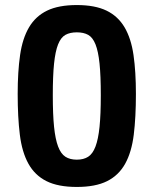

<svg xmlns="http://www.w3.org/2000/svg" viewBox="-20 -730 608 760"><path d="M379 -353Q379 -430 374 -478.5Q369 -527 358 -554.5Q347 -582 329 -592Q311 -602 284 -602Q257 -602 239 -592Q221 -582 210 -554.5Q199 -527 194 -478.5Q189 -430 189 -353Q189 -277 194 -228Q199 -179 210 -150Q221 -121 239 -109.5Q257 -98 284 -98Q311 -98 329 -109.5Q347 -121 358 -150Q369 -179 374 -228Q379 -277 379 -353ZM518 -358Q518 -266 509.5 -197Q501 -128 475.5 -82Q450 -36 404 -13Q358 10 284 10Q210 10 164 -13Q118 -36 92.5 -82Q67 -128 58.5 -197Q50 -266 50 -358Q50 -446 59.5 -512Q69 -578 95 -622Q121 -666 166.5 -688Q212 -710 284 -710Q356 -710 401.5 -688Q447 -666 473 -622Q499 -578 508.5 -512Q518 -446 518 -358Z"/></svg>

Font: Share
Style: Bold
Weight: 700
Designer: Ralph du Carrois
Version: Version 1.002